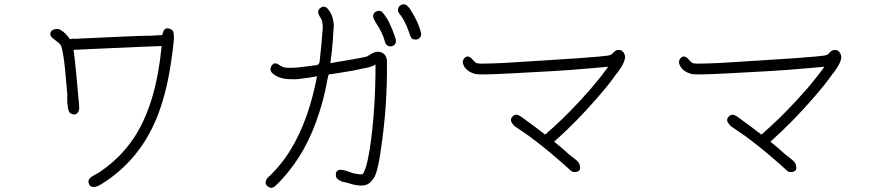

<svg xmlns="http://www.w3.org/2000/svg" viewBox="-20 -835 4040 888"><path d="M783.2 -679.7Q785.2 -665 783.7 -648.4Q782.2 -631.8 779.8 -612.3Q777.3 -592.8 775.9 -580.6Q774.4 -568.4 770.5 -544.4Q766.6 -520.5 765.6 -512.7Q745.1 -391.6 707 -294.9Q666 -192.4 600.1 -113.8Q534.2 -35.2 444.3 19.5Q443.4 19.5 443.4 19.5Q442.4 20.5 438.5 22.5Q416 34.2 402.3 27.3Q393.6 25.4 390.6 12.7Q386.7 2.9 392.6 -6.8Q396.5 -12.7 403.8 -17.6Q411.1 -22.5 420.9 -27.8Q430.7 -33.2 434.6 -35.2Q438.5 -37.1 471.7 -61.5Q552.7 -123 607.4 -210Q703.1 -363.3 727.5 -622.1Q702.1 -622.1 320.3 -604.5Q329.1 -542 345.7 -350.6Q348.6 -323.2 339.8 -314.5Q328.1 -299.8 310.5 -308.6Q294.9 -314.5 293 -346.7Q291 -356.4 291 -371.1V-390.6H292Q290 -408.2 287.1 -443.8Q284.2 -479.5 282.2 -501.5Q280.3 -523.4 276.4 -554.2Q272.5 -585 266.6 -609.4Q264.6 -621.1 259.3 -628.4Q253.9 -635.7 240.2 -645.5L222.7 -659.2Q209 -670.9 213.4 -683.6Q217.8 -696.3 231.4 -699.2Q244.1 -703.1 256.8 -698.2H257.8Q287.1 -680.7 302.7 -654.3H304.7Q317.4 -656.2 328.1 -656.2V-655.3Q338.9 -656.2 359.4 -657.2Q379.9 -658.2 396.5 -658.7Q413.1 -659.2 427.7 -660.2Q470.7 -662.1 553.2 -666Q635.7 -669.9 675.8 -669.9L729.5 -672.9Q730.5 -674.8 731.4 -677.7Q734.4 -682.6 735.4 -688.5V-689.5Q744.1 -710 766.6 -701.2Q782.2 -696.3 783.2 -679.7Z M1806.6 -665Q1818.4 -633.8 1798.8 -624Q1787.1 -617.2 1775.4 -622.6Q1763.7 -627.9 1760.7 -640.6Q1750 -683.6 1716.8 -732.4Q1716.8 -733.4 1715.8 -733.4Q1715.8 -734.4 1714.8 -736.3Q1700.2 -757.8 1709 -772.5Q1715.8 -783.2 1729.5 -784.7Q1743.2 -786.1 1751 -775.4Q1782.2 -738.3 1806.6 -665ZM1926.8 -683.6Q1930.7 -670.9 1921.9 -660.6Q1913.1 -650.4 1899.4 -652.3Q1886.7 -652.3 1880.9 -662.1Q1877 -668.9 1873 -682.6Q1851.6 -744.1 1827.1 -771.5Q1818.4 -782.2 1821.3 -794.9Q1824.2 -807.6 1835.9 -812.5Q1858.4 -823.2 1878.9 -789.1Q1916 -731.4 1926.8 -683.6ZM1769.5 -551.8Q1772.5 -350.6 1742.2 -147.5Q1742.2 -144.5 1738.3 -121.1Q1734.4 -97.7 1732.4 -86.9Q1730.5 -76.2 1725.1 -54.2Q1719.7 -32.2 1713.9 -20.5Q1708 -8.8 1697.8 2.9Q1687.5 14.6 1674.8 19.5Q1645.5 30.3 1583 9.8H1582Q1580.1 8.8 1573.2 7.3Q1566.4 5.9 1563.5 5.9Q1563.5 5.9 1562.5 4.9Q1544.9 -2 1537.1 -11.7Q1533.2 -17.6 1533.2 -22.5H1534.2Q1531.2 -37.1 1538.1 -43Q1546.9 -54.7 1578.1 -45.9Q1587.9 -43 1601.6 -38.1Q1613.3 -33.2 1615.2 -33.2Q1653.3 -25.4 1658.2 -30.3Q1663.1 -36.1 1670.9 -57.6Q1680.7 -87.9 1689.5 -141.6Q1716.8 -317.4 1716.8 -537.1Q1712.9 -533.2 1705.1 -530.3Q1695.3 -526.4 1689.9 -524.9Q1684.6 -523.4 1670.9 -520.5Q1657.2 -517.6 1655.3 -517.6Q1620.1 -508.8 1568.4 -501Q1544.9 -497.1 1518.6 -493.2V-492.2Q1515.6 -492.2 1511.2 -492.2Q1506.8 -492.2 1505.9 -492.2Q1503.9 -492.2 1502 -490.7Q1500 -489.3 1499 -487.3Q1498 -485.4 1497.1 -480.5L1493.2 -460.9Q1484.4 -411.1 1471.7 -365.2Q1418 -167 1312.5 -39.1Q1284.2 -3.9 1252 26.4Q1237.3 39.1 1220.7 28.8Q1204.1 18.6 1210 0Q1212.9 -9.8 1228.5 -22.5Q1235.4 -28.3 1236.3 -30.3Q1252.9 -46.9 1267.6 -64.5Q1298.8 -100.6 1324.2 -142.6Q1408.2 -280.3 1446.3 -482.4Q1436.5 -480.5 1408.2 -475.6Q1375 -470.7 1359.4 -469.2Q1343.8 -467.8 1318.8 -468.8Q1293.9 -469.7 1273.9 -476.6Q1253.9 -483.4 1239.3 -497.1Q1224.6 -511.7 1235.4 -529.8Q1246.1 -547.9 1263.7 -539.1Q1269.5 -536.1 1277.3 -531.2Q1285.2 -526.4 1290 -524.4Q1308.6 -518.6 1362.3 -523.4Q1397.5 -527.3 1447.3 -534.2V-535.2Q1452.1 -535.2 1454.1 -539.1Q1457 -543.9 1458 -547.9Q1459 -551.8 1465.8 -622.1Q1469.7 -661.1 1472.7 -704.1Q1473.6 -738.3 1461.9 -753.9Q1443.4 -780.3 1458 -794.9Q1478.5 -814.5 1497.1 -793Q1513.7 -772.5 1519.5 -747.1Q1521.5 -738.3 1522.9 -729Q1524.4 -719.7 1523.4 -707.5Q1522.5 -695.3 1522 -689.5Q1521.5 -683.6 1520.5 -668.5Q1519.5 -653.3 1519.5 -649.4Q1515.6 -594.7 1507.8 -543Q1628.9 -562.5 1675.8 -573.2Q1680.7 -575.2 1697.3 -585.9Q1713.9 -595.7 1726.6 -595.7Q1746.1 -595.7 1757.8 -583.5Q1769.5 -571.3 1769.5 -551.8ZM1568.4 -47.9Z M2869.1 -582Q2878.9 -557.6 2837.9 -502Q2834 -496.1 2831.1 -494.1Q2795.9 -443.4 2745.1 -385.7Q2649.4 -274.4 2543 -179.7Q2580.1 -150.4 2610.4 -122.1L2627 -109.4Q2644.5 -95.7 2653.3 -86.9Q2661.1 -77.1 2662.1 -66.4Q2667 -44.9 2646.5 -40Q2627 -35.2 2614.3 -50.8Q2593.8 -70.3 2562.5 -96.7Q2498 -153.3 2423.8 -208L2359.4 -252Q2352.5 -258.8 2347.7 -266.6Q2341.8 -274.4 2343.3 -282.7Q2344.7 -291 2352.5 -297.9Q2357.4 -302.7 2364.3 -304.2Q2371.1 -305.7 2378.9 -301.8Q2386.7 -297.9 2391.6 -294.4Q2396.5 -291 2404.8 -284.7Q2413.1 -278.3 2416 -276.4Q2450.2 -252 2489.3 -221.7Q2492.2 -220.7 2495.1 -217.8L2499 -213.9Q2501 -212.9 2503.9 -213.9L2508.8 -218.8Q2515.6 -225.6 2523.4 -232.4Q2539.1 -245.1 2553.7 -259.8Q2582 -285.2 2609.4 -313.5Q2720.7 -425.8 2793 -526.4Q2754.9 -522.5 2715.8 -519.5Q2674.8 -515.6 2627.4 -512.2Q2580.1 -508.8 2549.3 -506.8Q2518.6 -504.9 2460.9 -502Q2226.6 -488.3 2190.4 -491.2Q2168.9 -493.2 2150.4 -504.4Q2131.8 -515.6 2124 -533.2Q2115.2 -550.8 2127 -565.4Q2141.6 -582 2160.2 -565.4L2169.9 -554.7Q2179.7 -543.9 2187.5 -542Q2197.3 -540 2224.6 -541Q2246.1 -541 2312.5 -543.9Q2415 -549.8 2530.3 -557.6Q2672.9 -566.4 2749 -573.2Q2777.3 -576.2 2793.9 -578.1Q2794.9 -579.1 2797.4 -579.6Q2799.8 -580.1 2800.8 -580.1Q2802.7 -580.1 2805.2 -581.5Q2807.6 -583 2808.6 -584Q2809.6 -585 2813 -587.9Q2816.4 -590.8 2818.4 -592.8Q2829.1 -606.4 2847.7 -603.5Q2862.3 -600.6 2869.1 -582Z M3869.1 -582Q3878.9 -557.6 3837.9 -502Q3834 -496.1 3831.1 -494.1Q3795.9 -443.4 3745.1 -385.7Q3649.4 -274.4 3543 -179.7Q3580.1 -150.4 3610.4 -122.1L3627 -109.4Q3644.5 -95.7 3653.3 -86.9Q3661.1 -77.1 3662.1 -66.4Q3667 -44.9 3646.5 -40Q3627 -35.2 3614.3 -50.8Q3593.8 -70.3 3562.5 -96.7Q3498 -153.3 3423.8 -208L3359.4 -252Q3352.5 -258.8 3347.7 -266.6Q3341.8 -274.4 3343.3 -282.7Q3344.7 -291 3352.5 -297.9Q3357.4 -302.7 3364.3 -304.2Q3371.1 -305.7 3378.9 -301.8Q3386.7 -297.9 3391.6 -294.4Q3396.5 -291 3404.8 -284.7Q3413.1 -278.3 3416 -276.4Q3450.2 -252 3489.3 -221.7Q3492.2 -220.7 3495.1 -217.8L3499 -213.9Q3501 -212.9 3503.9 -213.9L3508.8 -218.8Q3515.6 -225.6 3523.4 -232.4Q3539.1 -245.1 3553.7 -259.8Q3582 -285.2 3609.4 -313.5Q3720.7 -425.8 3793 -526.4Q3754.9 -522.5 3715.8 -519.5Q3674.8 -515.6 3627.4 -512.2Q3580.1 -508.8 3549.3 -506.8Q3518.6 -504.9 3460.9 -502Q3226.6 -488.3 3190.4 -491.2Q3168.9 -493.2 3150.4 -504.4Q3131.8 -515.6 3124 -533.2Q3115.2 -550.8 3127 -565.4Q3141.6 -582 3160.2 -565.4L3169.9 -554.7Q3179.7 -543.9 3187.5 -542Q3197.3 -540 3224.6 -541Q3246.1 -541 3312.5 -543.9Q3415 -549.8 3530.3 -557.6Q3672.9 -566.4 3749 -573.2Q3777.3 -576.2 3793.9 -578.1Q3794.9 -579.1 3797.4 -579.6Q3799.8 -580.1 3800.8 -580.1Q3802.7 -580.1 3805.2 -581.5Q3807.6 -583 3808.6 -584Q3809.6 -585 3813 -587.9Q3816.4 -590.8 3818.4 -592.8Q3829.1 -606.4 3847.7 -603.5Q3862.3 -600.6 3869.1 -582Z"/></svg>

Font: irohamaru Light
Style: Regular
Weight: 200
Designer: [Source Han Sans]
Ryoko NISHIZUKA  (kana & ideographs); Paul D. Hunt (Latin, Greek & Cyrillic); Wenlong ZHANG  (bopomofo
Version: Version 1.01